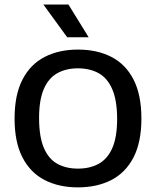

<svg xmlns="http://www.w3.org/2000/svg" viewBox="-20 -822 690 850"><path d="M325 7.5Q240.5 7.5 177.5 -25Q114.5 -57.5 79.5 -125Q44.5 -192.5 44.5 -297Q44.5 -402 79.5 -469.8Q114.5 -537.5 177.8 -570Q241 -602.5 325 -602.5Q410 -602.5 473.2 -570Q536.5 -537.5 571.2 -469.8Q606 -402 606 -297Q606 -192.5 571 -125Q536 -57.5 472.8 -25Q409.5 7.5 325 7.5ZM325 -75.5Q378.5 -75.5 417.5 -97.2Q456.5 -119 477.5 -167.2Q498.5 -215.5 498.5 -295Q498.5 -377 477.2 -426.5Q456 -476 417 -497.8Q378 -519.5 325 -519.5Q272.5 -519.5 233.8 -498Q195 -476.5 174 -428Q153 -379.5 153 -300Q153 -217.5 173.8 -168.2Q194.5 -119 233.2 -97.2Q272 -75.5 325 -75.5ZM277.5 -657 172 -802H283L372.5 -657Z"/></svg>

Font: Encode Sans SC Medium
Style: Regular
Weight: 500
Version: Version 3.002